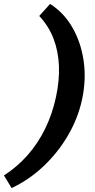

<svg xmlns="http://www.w3.org/2000/svg" viewBox="-76 -732 484 974"><path d="M-17 222 -56 158Q11 115 64 55Q117 -5 153.5 -80Q190 -155 208 -240Q226 -323 223 -397.5Q220 -472 195.5 -536Q171 -600 123 -651L178 -712Q247 -669 291 -593Q335 -517 348.5 -422Q362 -327 340 -226Q319 -130 268 -43.5Q217 43 144.5 111.5Q72 180 -17 222Z"/></svg>

Font: Ysabeau Office ExtraBold
Style: Italic
Weight: 800
Italic angle: -12°
Designer: Christian Thalmann (Catharsis Fonts)
Version: Version 2.001;gftools[0.9.30]; featfreeze: tnum,lnum,ss02